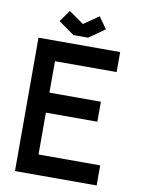

<svg xmlns="http://www.w3.org/2000/svg" viewBox="-92 -906 710 969"><g transform="rotate(10 262.5 -422.0)"><path d="M156.2 -317.4V-103H472.2V0H53.7V-683.6H472.2V-581.1H156.2V-419.9H419.9V-317.4ZM262.7 -790.5 339.4 -843.8 381.3 -784.2 300.3 -727.1H225.1L144 -784.2L186 -843.8Z"/></g></svg>

Font: Anka/Coder Condensed
Style: Bold
Weight: 700
Width: 4
Monospace: yes
Version: Version 001.100